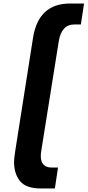

<svg xmlns="http://www.w3.org/2000/svg" viewBox="-20 -862 498 1092"><path d="M60 60Q60 39 66 1L168 -648Q199 -842 379 -842H458L440 -723H404Q329 -723 314 -626L215 -6Q214 0 213 7.5Q212 15 212 25Q212 91 275 91H310L292 210H213Q128 210 94 168Q60 126 60 60Z"/></svg>

Font: Exo
Style: Bold Italic
Weight: 700
Italic angle: -9°
Designer: Natanael Gama
Foundry: Natanael Gama
Version: Version 1.500; ttfautohint (v1.6)